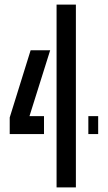

<svg xmlns="http://www.w3.org/2000/svg" viewBox="-20 -820 474 840"><path d="M227.5 0V-800H312V0ZM22.5 -233.5V-306L114 -600H199.5L109 -312H172.5V-233.5ZM366.5 -233.5V-312H409.5V-233.5Z"/></svg>

Font: Big Shoulders Stencil Text Medium
Style: Regular
Weight: 500
Designer: Patric King
Foundry: XO Type Co
Version: Version 1.000